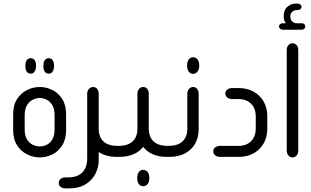

<svg xmlns="http://www.w3.org/2000/svg" viewBox="-20 -871 1729 1066"><path d="M150 -462Q137 -462 129 -472.5Q121 -483 121 -502V-507Q121 -527 129 -537.5Q137 -548 150 -548Q164 -548 172 -537.5Q180 -527 180 -507V-502Q179 -483 171.5 -472.5Q164 -462 150 -462ZM250 -462Q237 -462 229 -472.5Q221 -483 221 -502V-507Q221 -527 229 -537.5Q237 -548 250 -548Q264 -548 272 -537.5Q280 -527 280 -507V-502Q279 -483 271.5 -472.5Q264 -462 250 -462ZM201 3Q165 3 131 -13.5Q97 -30 75 -64Q53 -98 53 -150V-235Q53 -288 75 -321.5Q97 -355 131 -371.5Q165 -388 201 -388Q237 -388 270.5 -371.5Q304 -355 325.5 -321.5Q347 -288 347 -235V-150Q347 -98 325.5 -64Q304 -30 270.5 -13.5Q237 3 201 3ZM201 -58Q220 -58 239 -67Q258 -76 270.5 -97Q283 -118 283 -153V-231Q283 -266 270.5 -287Q258 -308 239 -317.5Q220 -327 201 -327Q182 -327 162.5 -317.5Q143 -308 130 -287Q117 -266 117 -231V-153Q117 -118 130 -97Q143 -76 162.5 -67Q182 -58 201 -58Z M641 0H627Q597 0 571 -7.5Q545 -15 528 -27V22Q528 55 511.5 90.5Q495 126 458 150.5Q421 175 360 175H344Q327 175 316.5 166.5Q306 158 306 145Q306 132 316 123Q326 114 342 114H356Q391 114 412.5 103.5Q434 93 445 77Q456 61 460 44.5Q464 28 464 16V-350Q464 -367 474 -377.5Q484 -388 497 -388Q511 -388 519.5 -377.5Q528 -367 528 -350V-157Q528 -111 554 -86Q580 -61 635 -61H641Z M919 -61V0H907Q861 0 827.5 -15Q794 -30 775 -56Q756 -30 722 -15Q688 0 642 0H630V-61H636Q690 -61 716.5 -86Q743 -111 743 -157V-350Q743 -367 752 -377.5Q761 -388 775 -388Q789 -388 797.5 -377.5Q806 -367 806 -350V-157Q806 -111 832.5 -86Q859 -61 913 -61ZM775 72Q790 72 799.5 84Q809 96 809 116V120Q809 139 799.5 151Q790 163 775 163Q760 163 751 151Q742 139 742 120V116Q742 96 751 84Q760 72 775 72Z M1052 -461Q1037 -461 1028 -473.5Q1019 -486 1019 -504V-509Q1019 -529 1028 -541Q1037 -553 1052 -553Q1067 -553 1076.5 -541Q1086 -529 1086 -509V-504Q1086 -486 1076.5 -473.5Q1067 -461 1052 -461ZM907 0V-61H913Q967 -61 993.5 -86Q1020 -111 1020 -157V-350Q1020 -367 1029.5 -377.5Q1039 -388 1052 -388Q1066 -388 1074.5 -377.5Q1083 -367 1083 -350V-154Q1083 -109 1064 -74.5Q1045 -40 1008.5 -20Q972 0 919 0Z M1306 0H1202Q1186 0 1175 -8.5Q1164 -17 1164 -31Q1164 -45 1175 -53Q1186 -61 1202 -61H1305Q1332 -61 1353.5 -72Q1375 -83 1387.5 -105Q1400 -127 1400 -158V-223Q1400 -256 1387.5 -277.5Q1375 -299 1353.5 -310Q1332 -321 1305 -321H1269Q1252 -321 1241.5 -330Q1231 -339 1231 -352Q1231 -365 1241.5 -373.5Q1252 -382 1269 -382H1306Q1353 -382 1388.5 -362Q1424 -342 1444 -307Q1464 -272 1464 -226V-156Q1464 -110 1444 -75Q1424 -40 1388.5 -20Q1353 0 1306 0Z M1567 -742Q1555 -757 1555 -781Q1555 -816 1576 -833.5Q1597 -851 1622 -851H1632Q1642 -851 1648 -846Q1654 -841 1654 -833Q1654 -826 1648 -820.5Q1642 -815 1632 -815H1627Q1614 -815 1603 -806Q1592 -797 1592 -779Q1592 -762 1602.5 -752Q1613 -742 1626 -742H1654Q1664 -742 1669.5 -737Q1675 -732 1675 -724Q1675 -717 1669.5 -711.5Q1664 -706 1654 -706H1551Q1541 -706 1535 -711.5Q1529 -717 1529 -724Q1529 -732 1535 -737Q1541 -742 1551 -742ZM1572 -593Q1572 -610 1581.5 -620.5Q1591 -631 1604 -631Q1617 -631 1626.5 -620.5Q1636 -610 1636 -593V-35Q1636 -18 1626.5 -7.5Q1617 3 1604 3Q1591 3 1581.5 -7.5Q1572 -18 1572 -35Z"/></svg>

Font: Beiruti
Style: Regular
Weight: 400
Designer: Arlette Boutros
Foundry: Boutros
Version: Version 1.41